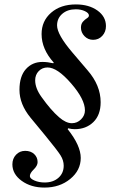

<svg xmlns="http://www.w3.org/2000/svg" viewBox="-20 -705 540 868"><path d="M221 -419 223 -422Q168 -483 168 -551Q168 -610 211 -647.5Q254 -685 323 -685Q382 -685 420.5 -657.5Q459 -630 459 -587Q459 -561 442.5 -543Q426 -525 401 -525Q378 -525 362 -541.5Q346 -558 346 -580Q346 -597 355 -607Q364 -617 373 -622.5Q382 -628 382 -635Q382 -646 364 -654.5Q346 -663 323 -663Q285 -663 261.5 -642.5Q238 -622 238 -590Q238 -549 307 -468L376 -387Q435 -319 435 -243Q435 -185 402 -153Q369 -121 318 -121Q304 -121 288 -125L286 -121Q345 -47 345 9Q345 65 297.5 104Q250 143 181 143Q120 143 78 112.5Q36 82 36 38Q36 12 52.5 -5.5Q69 -23 94 -23Q119 -23 134.5 -8.5Q150 6 150 28Q150 44 132.5 61Q115 78 115 91Q115 102 135.5 111Q156 120 182 120Q220 120 244 99Q268 78 268 44Q268 20 253.5 -3Q239 -26 184 -93L118 -173Q68 -234 68 -299Q68 -360 97 -392.5Q126 -425 172 -425Q195 -425 221 -419ZM364 -206Q364 -256 301.5 -328Q239 -400 195 -400Q171 -400 155 -383.5Q139 -367 139 -342Q139 -306 168 -266Q210 -207 247 -175Q278 -148 305 -148Q329 -148 346.5 -165.5Q364 -183 364 -206Z"/></svg>

Font: STIX MathJax Main
Style: Bold Italic
Weight: 700
Italic angle: -16.33°
Designer: MicroPress Inc., with final additions and corrections provided by Coen Hoffman, Elsevier (retired)
Version: Version 1.1.1